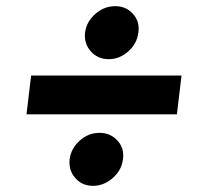

<svg xmlns="http://www.w3.org/2000/svg" viewBox="-20 -606 664 623"><path d="M282 -3Q246 -3 224 -28.5Q202 -54 206 -90Q211 -125 239 -150Q267 -175 303 -175Q338 -175 361 -150Q384 -125 379 -90Q375 -54 346 -28.5Q317 -3 282 -3ZM333 -414Q297 -414 274.5 -439.5Q252 -465 256 -501Q261 -536 289.5 -561Q318 -586 354 -586Q389 -586 411.5 -561Q434 -536 429 -501Q425 -465 396.5 -439.5Q368 -414 333 -414ZM66 -235 81 -361H569L554 -235Z"/></svg>

Font: Inclusive Sans
Style: Bold Italic
Weight: 700
Italic angle: -7°
Designer: Olivia King
Foundry: Olivia King
Version: Version 2.004